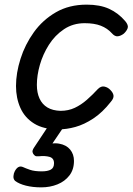

<svg xmlns="http://www.w3.org/2000/svg" viewBox="-20 -539 572 828"><path d="M231 19Q168 19 127.5 -6Q87 -31 68 -73.5Q49 -116 49 -168Q49 -224 68.5 -285.5Q88 -347 126 -400Q164 -453 221 -486Q278 -519 354 -519Q411 -519 450.5 -501Q490 -483 520 -448Q535 -430 530.5 -417.5Q526 -405 514 -394Q501 -384 488 -382.5Q475 -381 462 -396Q443 -417 415 -428Q387 -439 345 -439Q295 -439 256 -413Q217 -387 191 -346Q165 -305 152 -259.5Q139 -214 139 -173Q139 -139 150.5 -114Q162 -89 184.5 -75.5Q207 -62 241 -61Q275 -61 302.5 -74Q330 -87 354.5 -108.5Q379 -130 402 -155Q416 -169 431 -165.5Q446 -162 456 -151Q468 -139 469.5 -127Q471 -115 458 -100Q422 -54 382.5 -28Q343 -2 305 8.5Q267 19 231 19ZM158 269Q121 269 91.5 261.5Q62 254 45 241Q37 233 38 220.5Q39 208 44 199Q51 186 59.5 181.5Q68 177 78 181Q91 187 110 193.5Q129 200 160 200Q185 200 199 192.5Q213 185 213 165Q213 143 193.5 137.5Q174 132 147 135Q136 136 131.5 133Q127 130 123 124Q119 117 120.5 110.5Q122 104 127 97L200 -13H269L189 105L160 89Q204 75 235 80.5Q266 86 282.5 106Q299 126 299 155Q299 192 279.5 217.5Q260 243 228 256Q196 269 158 269Z"/></svg>

Font: Playwrite DE LA
Style: Regular
Weight: 400
Designer: Veronika Burian, José Scaglione
Foundry: TypeTogether
Version: Version 1.002